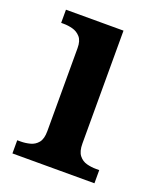

<svg xmlns="http://www.w3.org/2000/svg" viewBox="-107 -604 554 671"><g transform="rotate(20 170.0 -268.0)"><path d="M19 0V-49H32Q49 -49 66.5 -53.5Q84 -58 95.5 -72Q107 -86 107 -115V-424Q107 -451 95 -464.5Q83 -478 66 -482.5Q49 -487 32 -487H23V-536H237V-116Q237 -87 248.5 -72.5Q260 -58 277 -53.5Q294 -49 312 -49H324V0Z"/></g></svg>

Font: Noto Serif NP Hmong SemiBold
Style: Regular
Weight: 600
Designer: Dalton Maag Ltd
Foundry: Dalton Maag Ltd
Version: Version 1.001; ttfautohint (v1.8.4.7-5d5b)